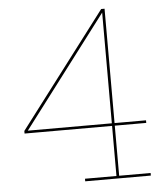

<svg xmlns="http://www.w3.org/2000/svg" viewBox="-53 -800 739 848"><g transform="rotate(-5 316.5 -376.0)"><path d="M442 -752V-11.5H581.5V0H290.5V-11.5H430V-740L427 -752ZM581.5 -245V-233.5H42V-245ZM427 -752 438 -746.5 52.5 -238.5 42 -245Z"/></g></svg>

Font: Hepta Slab ExtraLight Thin
Style: Regular
Weight: 250
Version: Version 1.102